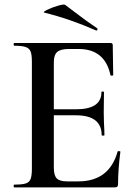

<svg xmlns="http://www.w3.org/2000/svg" viewBox="-20 -811 587 831"><path d="M42 -12Q76 -12 91.5 -17Q107 -22 112.5 -36.5Q118 -51 118 -81V-544Q118 -574 112.5 -588Q107 -602 91 -607.5Q75 -613 42 -613Q39 -613 39 -619Q39 -625 42 -625H458Q468 -625 468 -616L470 -486Q470 -484 464.5 -483.5Q459 -483 458 -486Q434 -599 320 -599H279Q242 -599 227.5 -586Q213 -573 213 -542V-85Q213 -52 225.5 -39Q238 -26 270 -26H319Q453 -26 489 -155Q489 -157 494 -157Q501 -157 501 -154Q491 -78 491 -15Q491 -7 488 -3.5Q485 0 476 0H42Q39 0 39 -6Q39 -12 42 -12ZM308 -312H168V-338H309Q419 -338 419 -412Q419 -415 424.5 -415Q430 -415 430 -412L429 -325L430 -278Q432 -246 432 -226Q432 -224 426 -224Q420 -224 420 -226Q420 -312 308 -312ZM173 -756Q163 -758 183 -768Q203 -778 230 -786Q257 -794 262 -790L299 -762Q359 -716 400 -689Q402 -688 402 -685Q402 -682 400 -680Q398 -678 396 -679Q283 -729 173 -756Z"/></svg>

Font: Cormorant Unicase SemiBold
Style: Regular
Weight: 600
Designer: Christian Thalmann (Catharsis Fonts)
Foundry: Catharsis Fonts
Version: Version 4.000